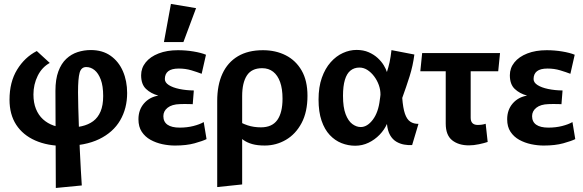

<svg xmlns="http://www.w3.org/2000/svg" viewBox="-20 -718 2941 968"><path d="M261.4 229.7 259.5 -260.3Q259.5 -318.5 274.2 -358.1Q288.9 -397.7 314.1 -421.3Q339.2 -444.9 371.2 -455.3Q403.2 -465.7 437.9 -465.7Q496.8 -465.7 537.7 -436.8Q578.5 -407.9 599.7 -358.9Q621 -309.9 621 -248.9Q621 -171.6 585.8 -111.2Q550.7 -50.9 480.1 -16.6Q409.4 17.7 303.1 17.7Q219.5 17.7 157.5 -9.8Q95.5 -37.2 61.7 -89Q28 -140.8 28 -215.4Q28 -304.4 66.2 -366.8Q104.3 -429.2 165.5 -460.7L230.9 -400.7Q191.4 -379 170 -335.6Q148.6 -292.1 148.6 -241.7Q148.6 -200.1 161.3 -168.8Q174 -137.4 196.8 -116.6Q219.7 -95.7 250.7 -84.9Q281.8 -74.2 318.4 -74.2Q359.1 -74.2 392.4 -81.7Q425.6 -89.3 449.8 -107.1Q473.9 -125 487 -156Q500.2 -187.1 500.2 -233.9Q500.2 -284.7 488.1 -316.7Q476 -348.8 456.9 -364.4Q437.7 -380 414.9 -380Q389.4 -380 381.4 -351.2Q373.4 -322.3 373.4 -252.1Q373.4 -223.1 374.7 -175.9Q375.9 -128.6 377.9 -73.1Q379.9 -17.5 382.4 38.2Q384.9 94 387.7 141Q390.4 188 392.4 217Z M862.1 15.8Q830.7 15.8 798.4 8.9Q766 1.9 738.7 -13.2Q711.4 -28.4 694.7 -53.7Q678 -78.9 678 -116.6Q678 -163.9 705.6 -196.1Q733.3 -228.3 778.3 -236Q740.9 -246.2 716.2 -269.6Q691.5 -292.9 691.5 -338.7Q691.5 -375 714.5 -403.5Q737.5 -432.1 779.6 -448.5Q821.7 -464.9 877.1 -464.9Q917.2 -464.9 955.6 -458.5Q994 -452.1 1018.5 -442L996.7 -346Q974.6 -354.5 944.9 -363.5Q915.1 -372.4 881.5 -372.4Q845.3 -372.4 828.2 -358.9Q811.1 -345.4 811.1 -319.4Q811.1 -302 831 -289.2Q851 -276.4 884.4 -269.4Q917.9 -262.4 957.2 -261.9L951.7 -192.7Q946.2 -193.1 933.7 -193.4Q921.1 -193.6 908.1 -193.6Q895 -193.6 886.5 -193.1Q846.8 -192 825.2 -175Q803.6 -157.9 803.6 -132.3Q803.6 -103.9 824.5 -89.2Q845.4 -74.6 886.2 -74.6Q922.8 -74.6 954.9 -82.7Q986.9 -90.8 1007.1 -102.6L1021.3 -16.7Q1002.3 -7.1 961.1 4.4Q919.9 15.8 862.1 15.8ZM806.5 -505.9 841.8 -698.2 968.5 -676.9 904.7 -505.9Z M1075.1 225.1V-208.7Q1075.1 -289.2 1101.4 -346.3Q1127.7 -403.5 1179.1 -434.2Q1230.5 -464.9 1305.7 -464.9Q1369.9 -464.9 1420.6 -439.2Q1471.3 -413.5 1500.8 -362.4Q1530.2 -311.4 1530.2 -235.1Q1530.2 -153.7 1500.5 -97.7Q1470.7 -41.7 1421.4 -13Q1372.2 15.7 1314.7 15.7Q1277.6 15.7 1251.8 8.4Q1226.1 1.1 1207.6 -11.9Q1189.2 -24.9 1171.6 -41.2V-114.1Q1197.1 -96.6 1227.9 -86.3Q1258.7 -76 1295.3 -76Q1351.8 -76 1378.1 -113Q1404.4 -150.1 1404.4 -220.5Q1404.4 -270.5 1392.2 -304.4Q1380 -338.4 1357.2 -356.3Q1334.3 -374.2 1301.8 -374.2Q1248.6 -374.2 1224.7 -337.4Q1200.9 -300.6 1200.9 -233.6V211.9Z M1770.7 16.7Q1735.1 16.7 1701.9 3.6Q1668.7 -9.5 1642.5 -37.4Q1616.3 -65.3 1601.2 -109.6Q1586 -154 1586 -216Q1586 -279.3 1602.7 -326.2Q1619.3 -373 1647.1 -404.2Q1674.8 -435.4 1708.8 -450.8Q1742.8 -466.3 1777.5 -466.3Q1812.3 -466.3 1838.8 -454.6Q1865.3 -443 1884.3 -425.5Q1903.3 -407.9 1914.7 -389Q1926.1 -370 1930.7 -354.9Q1938.5 -378.9 1944.2 -404.6Q1949.8 -430.3 1953.7 -465.3L2069.1 -443.1Q2061.9 -386.7 2045.2 -333.6Q2028.4 -280.6 2008 -224.3Q2011.7 -173.3 2021.6 -144.5Q2031.5 -115.8 2048.7 -104.5Q2065.8 -93.1 2089.8 -93.6L2057.8 13.5Q2038.4 14.6 2017.4 10.9Q1996.5 7.2 1977.8 -3.9Q1959.2 -15 1946.7 -36.6Q1934.3 -58.3 1930.9 -93.1Q1918 -63.7 1893.7 -38.6Q1869.5 -13.5 1838 1.6Q1806.5 16.7 1770.7 16.7ZM1798.6 -77.5Q1831.7 -77.5 1859.7 -114.6Q1887.7 -151.8 1894.9 -215.1Q1895.9 -221.3 1896.8 -227.9Q1897.7 -234.6 1898.2 -240.3Q1898.5 -265.1 1889.9 -289.2Q1881.3 -313.2 1866.2 -333.2Q1851.1 -353.2 1832.3 -365.3Q1813.4 -377.4 1792.2 -377.4Q1766 -377.4 1747.2 -362.4Q1728.4 -347.4 1718.9 -315.7Q1709.3 -284.1 1709.3 -234.9Q1709.3 -176.9 1722.5 -142.4Q1735.7 -107.9 1756.3 -92.7Q1777 -77.5 1798.6 -77.5Z M2344.2 14.9Q2291.9 14.9 2259.5 -10.9Q2227.2 -36.7 2227.2 -95V-379.7L2353 -397.2V-124.2Q2353 -106 2362.1 -97Q2371.2 -88.1 2388.3 -88.1Q2411.2 -88.1 2428.6 -94L2438.7 -2.3Q2422.6 3.3 2395.3 9.1Q2368 14.9 2344.2 14.9ZM2099.1 -358.6 2108.4 -450.5H2501L2491.8 -358.6Z M2721.1 15.8Q2689.7 15.8 2657.4 8.9Q2625 1.9 2597.7 -13.2Q2570.4 -28.4 2553.7 -53.7Q2537 -78.9 2537 -116.6Q2537 -163.9 2564.6 -196.1Q2592.3 -228.3 2637.3 -236Q2599.9 -246.2 2575.2 -269.6Q2550.5 -292.9 2550.5 -338.7Q2550.5 -375 2573.5 -403.5Q2596.5 -432.1 2638.6 -448.5Q2680.7 -464.9 2736.1 -464.9Q2776.2 -464.9 2814.6 -458.5Q2853 -452.1 2877.5 -442L2855.7 -346Q2833.6 -354.5 2803.9 -363.5Q2774.1 -372.4 2740.5 -372.4Q2704.3 -372.4 2687.2 -358.9Q2670.1 -345.4 2670.1 -319.4Q2670.1 -302 2690 -289.2Q2710 -276.4 2743.4 -269.4Q2776.9 -262.4 2816.2 -261.9L2810.7 -192.7Q2805.2 -193.1 2792.7 -193.4Q2780.1 -193.6 2767.1 -193.6Q2754 -193.6 2745.5 -193.1Q2705.8 -192 2684.2 -175Q2662.6 -157.9 2662.6 -132.3Q2662.6 -103.9 2683.5 -89.2Q2704.4 -74.6 2745.2 -74.6Q2781.8 -74.6 2813.9 -82.7Q2845.9 -90.8 2866.1 -102.6L2880.3 -16.7Q2861.3 -7.1 2820.1 4.4Q2778.9 15.8 2721.1 15.8Z"/></svg>

Font: Ancizar Sans Thin
Style: Regular
Weight: 100
Designer: Cesar Puertas, Viviana Monsalve, Julian Moncada, Julian Prieto, Jose Castro, Mariel Hernandez, Felipe Aragon, Sara Alarc
Version: Version 8.100